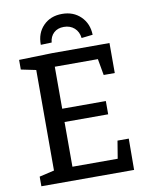

<svg xmlns="http://www.w3.org/2000/svg" viewBox="-97 -970 810 1040"><g transform="rotate(-10 308.5 -450.0)"><path d="M478 -75 494 -172H556L555 0H45V-53L127 -72V-625L45 -642V-695L227 -700H543V-535H482L466 -625H229V-394H469V-321H229V-75ZM461 -760 399 -753Q395 -788 372 -808.5Q349 -829 314 -829Q280 -829 259 -809.5Q238 -790 235 -757L175 -755Q174 -819 213.5 -859.5Q253 -900 317 -900Q379 -900 419 -861Q459 -822 461 -760Z"/></g></svg>

Font: Bitter Pro Medium
Style: Regular
Weight: 500
Designer: Sol Matas, and Bitter project Authors
Foundry: Sol Matas
Version: Version 1.010